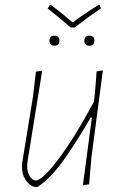

<svg xmlns="http://www.w3.org/2000/svg" viewBox="-20 -738 494 769"><path d="M379 -718 384 -704Q347 -680 279 -628H263Q211 -673 171 -704L179 -718H184Q224 -689 271 -648Q318 -683 374 -718ZM178 -575Q178 -595 198 -595Q218 -595 218 -575Q218 -555 198 -555Q178 -555 178 -575ZM318 -575Q318 -595 338 -595Q358 -595 358 -575Q358 -555 338 -555Q318 -555 318 -575ZM149 -455 90 -90 89 -75Q88 -50 99 -32.5Q110 -15 123 -15Q149 -15 213.5 -100Q278 -185 356 -330L360 -362L367 -452L392 -456L346 -106L337 0L312 4L348 -267H343Q278 -155 228.5 -88Q179 -21 130 11H119Q95 4 81 -19.5Q67 -43 68 -74L69 -87L112 -350L124 -451Z"/></svg>

Font: Alegreya Sans Thin
Style: Italic
Weight: 100
Italic angle: -7°
Designer: Juan Pablo del Peral
Foundry: Huerta Tipografica
Version: Version 2.007